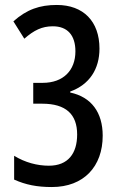

<svg xmlns="http://www.w3.org/2000/svg" viewBox="-20 -744 481 774"><path d="M381 -548C381 -658 316 -724 209 -724C140 -724 88 -706 34 -658L78 -588C117 -622 149 -638 193 -638C252 -638 284 -602 284 -537C284 -461 236 -410 152 -410H114V-326H150C246 -326 291 -283 291 -202C291 -126 255 -76 177 -76C130 -76 81 -89 37 -116V-20C84 1 129 10 189 10C318 10 394 -73 394 -197C394 -291 348 -353 263 -371V-375C341 -403 381 -466 381 -548Z"/></svg>

Font: Noto Sans Arabic ExtCond Med
Style: Regular
Weight: 500
Width: 2
Designer: Monotype Design Team, Nadine Chahine, Nizar Qandah and Khaled Hosny
Foundry: Monotype Imaging Inc.
Version: Version 2.012